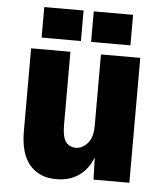

<svg xmlns="http://www.w3.org/2000/svg" viewBox="-53 -768 705 827"><g transform="rotate(5 300.0 -355.0)"><path d="M220 12Q147 12 105.5 -36.5Q64 -85 64 -182V-540H234V-224Q234 -172 249.5 -151Q265 -130 293 -130Q320 -130 343 -155Q366 -180 366 -232V-540H536V0H381L378 -96Q358 -44 318 -16Q278 12 220 12ZM105 -590V-722H275V-590ZM319 -590V-722H489V-590Z"/></g></svg>

Font: Geist Mono Black
Style: Regular
Weight: 900
Monospace: yes
Designer: Basement.studio, Andrés Briganti, Mateo Zaragoza
Foundry: Basement.studio, Vercel, Andrés Briganti, Guido Ferreyra, Mateo Zaragoza
Version: Version 1.500; ttfautohint (v1.8.4.7-5d5b)